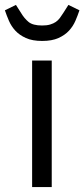

<svg xmlns="http://www.w3.org/2000/svg" viewBox="-46 -763 344 783"><path d="M85 0V-516H165V0ZM126 -596Q86 -596 59.5 -608Q33 -620 16.5 -638Q0 -656 -9.5 -678Q-19 -700 -26 -721L19 -743L40 -710Q53 -688 70.5 -673.5Q88 -659 126 -659Q145 -659 158.5 -663Q172 -667 181.5 -673.5Q191 -680 198 -689.5Q205 -699 212 -710L233 -743L278 -721Q271 -700 261.5 -678Q252 -656 235.5 -638Q219 -620 192.5 -608Q166 -596 126 -596Z"/></svg>

Font: IBM Plex Sans
Style: Regular
Weight: 400
Designer: Mike Abbink, Paul van der Laan, Pieter van Rosmalen
Foundry: Bold Monday
Version: Version 3.005